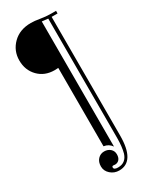

<svg xmlns="http://www.w3.org/2000/svg" viewBox="-231 -722 804 1010"><g transform="rotate(-30 171.5 -217.5)"><path d="M167 197 156 196Q148 196 148 204Q148 218 173 218Q198 218 213.5 205.5Q229 193 236 170Q246 133 246 81V-644L209 -648V112Q192 87 162 83V-393Q154 -392 140 -392Q80 -392 42 -431Q4 -470 4 -529Q4 -588 45.5 -629Q87 -670 155 -670Q177 -670 209 -664.5Q241 -659 273 -659H302V-643H266V77Q266 235 171 235Q141 235 119 215.5Q97 196 97 168.5Q97 141 112.5 124.5Q128 108 150.5 108Q173 108 187.5 121Q202 134 202 154.5Q202 175 192 186Q182 197 167 197Z"/></g></svg>

Font: Elsie Swash Caps
Style: Regular
Weight: 400
Designer: Alejandro Inler
Foundry: Alejandro Inler
Version: 1.003